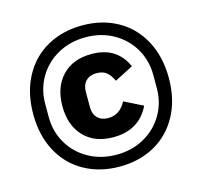

<svg xmlns="http://www.w3.org/2000/svg" viewBox="-109 -865 1048 997"><g transform="rotate(-15 415.5 -366.5)"><path d="M51 -366Q51 -481 97.5 -567.5Q144 -654 227 -700Q310 -746 416 -746Q522 -746 604.5 -700Q687 -654 733.5 -567.5Q780 -481 780 -366Q780 -251 733.5 -165Q687 -79 604.5 -33Q522 13 416 13Q310 13 227 -33Q144 -79 97.5 -165Q51 -251 51 -366ZM706 -331V-402Q706 -480 668.5 -544Q631 -608 565 -645Q499 -682 416 -682Q333 -682 266.5 -645Q200 -608 162.5 -544Q125 -480 125 -402V-331Q125 -253 162.5 -189Q200 -125 266.5 -88Q333 -51 416 -51Q499 -51 565 -88Q631 -125 668.5 -189Q706 -253 706 -331ZM208 -366Q208 -469 265.5 -529.5Q323 -590 423 -590Q495 -590 541.5 -559Q588 -528 610 -474L511 -423Q496 -455 476.5 -471Q457 -487 423 -487Q387 -487 366 -466Q345 -445 345 -408V-324Q345 -288 366 -267Q387 -246 423 -246Q486 -246 519 -310L619 -260Q563 -143 423 -143Q323 -143 265.5 -203.5Q208 -264 208 -366Z"/></g></svg>

Font: IBM Plex Sans JP
Style: Bold
Weight: 700
Designer: Mike Abbink; Paul van der Laan; Pieter van Rosmalen; Wujin Sim; Yejin Wi; Jinhee Kim; Boomi Park; Yona Kim; Kichan Ma
Foundry: Sandoll Inc.
Version: Version 1.001